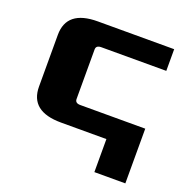

<svg xmlns="http://www.w3.org/2000/svg" viewBox="-118 -602 856 874"><g transform="rotate(20 310.0 -165.0)"><path d="M60 -120V-370Q60 -490 210 -490H580V-385H265Q240 -385 240 -365V-125Q240 -105 265 -105H580V160H430V0H210Q60 0 60 -120Z"/></g></svg>

Font: Xolonium
Style: Bold
Weight: 700
Designer: Severin Meyer
Version: Version 4.2